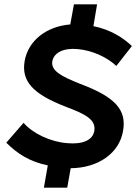

<svg xmlns="http://www.w3.org/2000/svg" viewBox="-20 -795 633 888"><path d="M291 73 307 -17C435 -18 532 -87 549 -189C567 -287 512 -347 351 -407C261 -443 215 -468 222 -512C230 -552 274 -574 339 -568C406 -562 473 -532 518 -490L590 -582C550 -620 492 -658 412 -674L429 -775H322L305 -682C195 -673 111 -608 94 -513C78 -419 132 -360 285 -301C370 -269 426 -243 416 -189C409 -147 362 -126 290 -133C214 -139 132 -177 89 -227L9 -135C62 -83 116 -48 201 -30L183 73Z"/></svg>

Font: Fixel Display 20240404 SemiBold
Style: Italic
Weight: 600
Italic angle: -10°
Designer: AlfaBravo + MacPaw
Foundry: Kyrylo Tkachov, Marchela Mozhyna, Serhii Makarenko, Maria Weinstein, Zakhar Kryvoshyya
Version: Version 1.211;Glyphs 3.2 (3225)